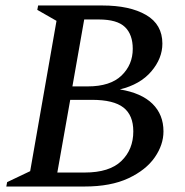

<svg xmlns="http://www.w3.org/2000/svg" viewBox="-20 -680 675 700"><path d="M3 0 6 -16 90 -56 186 -604 116 -644 119 -660H353Q453 -660 512.5 -625.5Q572 -591 572 -521Q572 -467 531.5 -419.5Q491 -372 417 -354Q496 -341 536 -301.5Q576 -262 576 -201Q576 -152 544 -106Q512 -60 448 -30Q384 0 288 0ZM340 -609H287L244 -365H300Q382 -365 423 -404.5Q464 -444 464 -502Q464 -554 435.5 -581.5Q407 -609 340 -609ZM315 -316H236L189 -51H289Q379 -51 422.5 -93Q466 -135 466 -201Q466 -260 430 -288Q394 -316 315 -316Z"/></svg>

Font: Spectral SC Medium
Style: Italic
Weight: 500
Italic angle: -10°
Designer: Jean-Baptiste Levee
Foundry: Production Type
Version: Version 2.001